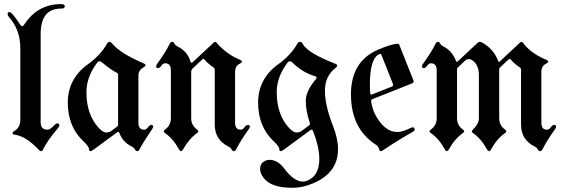

<svg xmlns="http://www.w3.org/2000/svg" viewBox="-20 -727 2738 936"><path d="M17.1 -658.7Q17.1 -668 27.3 -668Q38.6 -668 77.6 -607.9Q83 -599.6 88.1 -599.6Q93.3 -599.6 97.7 -606.9Q163.1 -707 277.3 -707Q295.9 -707 295.9 -696Q295.9 -685.1 277.3 -685.1Q178.2 -685.1 178.2 -561V-129.9Q178.2 -94.7 211.9 -94.7Q224.6 -94.7 247.1 -118.7Q253.4 -125.5 258.3 -125.5Q269.5 -125.5 269.5 -115.2Q269.5 -110.8 263.7 -104Q212.9 -44.4 189 2.9Q185.5 9.8 180.2 9.8Q174.8 9.8 168.5 2.9Q106 -64 49.8 -70.8Q41.5 -71.8 41.5 -77.6Q41.5 -83.5 46.9 -86.4Q79.1 -104 79.1 -142.6V-492.2Q79.1 -582.5 22.5 -645.5Q17.1 -650.9 17.1 -658.7Z M410.2 -415Q470.2 -458 502.4 -515.1Q506.8 -522.9 513.4 -522.9Q520 -522.9 526.9 -514.6Q567.4 -466.3 679.2 -418.5Q689.5 -414.1 689.5 -408.9Q689.5 -403.8 677.2 -397Q654.8 -384.3 654.8 -358.4V-128.4Q654.8 -94.7 683.1 -94.7Q692.9 -94.7 701.2 -106.4Q709.5 -118.2 717.8 -118.2Q726.6 -118.2 726.6 -108.4Q726.6 -104 718.8 -93.3Q678.7 -34.7 660.2 1Q655.8 9.8 648.7 9.8Q641.6 9.8 637.7 1.5Q633.8 -6.8 622.1 -12.7Q576.2 -36.1 561.5 -80.1Q560.1 -84.5 557.1 -84.5Q554.2 -84.5 550.3 -81.5L437.5 1.5Q426.3 9.8 420.2 9.8Q414.1 9.8 414.1 1Q414.1 -12.7 387.2 -37.6Q310.5 -109.4 310.5 -226.6Q310.5 -343.8 410.2 -415ZM401.4 -277.8Q401.4 -168.9 460.4 -104.5Q481.9 -81.1 497.1 -81.1Q512.2 -81.1 521.5 -87.9L550.3 -109.4Q555.7 -113.3 555.7 -119.6V-363.3Q555.7 -369.1 549.8 -372.1Q518.1 -388.2 477.1 -422.9Q470.7 -428.2 464.8 -428.2Q459 -428.2 454.1 -421.9Q401.4 -352.5 401.4 -277.8Z M741.2 -404.8Q741.2 -409.2 749 -419.9Q786.6 -471.7 807.6 -514.2Q812 -522.9 819.1 -522.9Q826.2 -522.9 830.1 -514.6Q834 -506.3 845.7 -500.5Q894.5 -476.1 908.2 -427.7Q910.6 -420.9 913.6 -420.9Q916.5 -420.9 919.4 -423.8L1021.5 -519Q1025.9 -522.9 1029.3 -522.9Q1032.7 -522.9 1035.6 -519Q1084.5 -462.9 1146 -437.5Q1159.2 -432.1 1159.2 -426.8Q1159.2 -421.4 1147.9 -416Q1126 -404.8 1126 -376V-128.4Q1126 -94.7 1153.8 -94.7Q1163.6 -94.7 1171.9 -106.4Q1180.2 -118.2 1189 -118.2Q1197.8 -118.2 1197.8 -108.4Q1197.8 -104 1189.9 -93.3Q1152.8 -41.5 1131.3 1Q1127 9.8 1119.9 9.8Q1112.8 9.8 1108.9 1.5Q1105 -6.8 1093.3 -12.7Q1026.9 -45.9 1026.9 -119.6V-387.2Q1026.9 -394 1022 -397.5Q991.7 -418 976.1 -437.5Q974.1 -439.9 971.4 -439.9Q968.8 -439.9 966.3 -437.5L920.4 -394.5Q912.1 -386.7 912.1 -376.5V-149.9Q912.1 -115.7 941.4 -94.7Q946.8 -90.8 946.8 -86.7Q946.8 -82.5 940.4 -78.1Q900.4 -49.3 872.6 1Q867.7 9.8 862.5 9.8Q857.4 9.8 852.5 1Q823.7 -51.3 784.7 -78.1Q778.3 -82.5 778.3 -86.7Q778.3 -90.8 783.7 -94.7Q813 -115.2 813 -149.9V-384.8Q813 -418.5 784.7 -418.5Q774.9 -418.5 766.6 -406.7Q758.3 -395 749.8 -395Q741.2 -395 741.2 -404.8Z M1337.9 -415Q1397.9 -458 1430.2 -515.1Q1434.6 -522.9 1440.4 -522.9Q1450.2 -522.9 1454.6 -514.6Q1478 -469.7 1611.3 -417.5Q1624 -413.1 1624 -407.5Q1624 -401.9 1614.3 -394.5Q1564 -355.5 1564 -284.4Q1564 -213.4 1603.5 -112.8Q1627.9 -50.3 1627.9 0Q1627.9 127 1481.9 175.8Q1443.8 188.5 1404.8 188.5Q1303.2 188.5 1266.6 142.1Q1248 118.7 1248 97.4Q1248 76.2 1260.7 64.9Q1274.9 52.2 1293.5 52.2Q1334 52.2 1366.2 95.2Q1413.6 158.2 1456.1 158.2Q1465.8 158.2 1475.1 154.8Q1536.6 132.3 1536.6 48.3Q1536.6 -10.7 1505.9 -88.9Q1503.4 -95.2 1499.8 -95.2Q1496.1 -95.2 1493.2 -92.8L1365.2 1.5Q1354 9.8 1347.9 9.8Q1341.8 9.8 1341.8 1Q1341.8 -12.7 1314.9 -37.6Q1238.3 -109.4 1238.3 -226.6Q1238.3 -343.8 1337.9 -415ZM1329.1 -277.8Q1329.1 -168.9 1388.2 -104.5Q1409.7 -81.1 1424.8 -81.1Q1439.9 -81.1 1449.2 -87.9L1485.4 -114.7Q1491.2 -119.1 1491.2 -122.8Q1491.2 -126.5 1489.7 -130.4Q1470.7 -186.5 1470.7 -234.9Q1470.7 -283.2 1519 -339.8Q1523.4 -344.7 1523.4 -349.1Q1523.4 -353.5 1515.6 -355.5Q1453.1 -374 1404.8 -422.9Q1399.4 -428.2 1393.1 -428.2Q1386.7 -428.2 1381.8 -421.9Q1329.1 -352.5 1329.1 -277.8Z M1690.9 -267.1Q1690.9 -427.2 1821.3 -483.9Q1889.6 -513.7 1920.9 -513.7Q1924.3 -513.7 1925.8 -510.3L1995.1 -335.9Q1996.6 -333 1996.6 -330.1Q1996.6 -323.7 1988.3 -320.3L1797.9 -244.6Q1789.1 -241.2 1789.1 -234.9Q1789.1 -232.4 1789.6 -230Q1795.9 -193.4 1809.6 -167.5Q1854.5 -83.5 1917 -83.5Q1942.4 -83.5 1981.4 -103Q1988.3 -106.4 1991.2 -106.4Q2001.5 -106.4 2001.5 -94.7Q2001.5 -89.4 1992.7 -84.5Q1920.4 -43.9 1850.6 3.4Q1841.3 9.8 1835.9 9.8Q1830.6 9.8 1827.4 -2Q1824.2 -13.7 1813 -21Q1690.9 -100.1 1690.9 -267.1ZM1783.2 -314Q1783.2 -280.8 1785.2 -270Q1786.1 -265.6 1788.8 -265.6Q1791.5 -265.6 1794.9 -267.1L1889.6 -304.7Q1896.5 -307.6 1896.5 -313.5Q1896.5 -315.9 1895 -319.3L1839.4 -459.5Q1837.4 -464.4 1834.7 -464.4Q1832 -464.4 1831.1 -463.9Q1783.2 -445.8 1783.2 -314Z M2037.1 -404.8Q2037.1 -409.2 2044.9 -419.9Q2082.5 -471.7 2103.5 -514.2Q2107.9 -522.9 2115 -522.9Q2122.1 -522.9 2126 -514.6Q2129.9 -506.3 2141.6 -500.5Q2183.6 -479.5 2203.1 -430.2Q2205.1 -425.3 2207 -425.3Q2209 -425.3 2210.9 -427.2L2308.1 -518.1Q2313.5 -522.9 2319.1 -522.9Q2324.7 -522.9 2330.6 -519.5Q2385.3 -489.3 2408.7 -430.2Q2410.6 -425.3 2412.6 -425.3Q2414.6 -425.3 2416.5 -427.2L2514.6 -519Q2519 -522.9 2522.5 -522.9Q2525.9 -522.9 2528.8 -519Q2567.9 -466.8 2639.2 -437.5Q2652.3 -432.1 2652.3 -426.8Q2652.3 -421.4 2641.1 -416Q2619.1 -404.8 2619.1 -376V-128.4Q2619.1 -94.7 2647 -94.7Q2656.7 -94.7 2665 -106.4Q2673.3 -118.2 2682.1 -118.2Q2690.9 -118.2 2690.9 -108.4Q2690.9 -104 2683.1 -93.3Q2646 -41.5 2624.5 1Q2620.1 9.8 2613 9.8Q2606 9.8 2602.1 1.5Q2598.1 -6.8 2586.4 -12.7Q2520 -45.9 2520 -119.6V-387.2Q2520 -394 2515.1 -397.5Q2484.9 -418 2469.2 -437.5Q2467.3 -439.9 2464.6 -439.9Q2461.9 -439.9 2459.5 -437.5L2417.5 -397.9Q2413.6 -394 2413.6 -388.2V-149.9Q2413.6 -115.7 2442.9 -94.7Q2448.2 -90.8 2448.2 -86.7Q2448.2 -82.5 2441.9 -78.1Q2402.8 -51.3 2374 1Q2369.1 9.8 2364 9.8Q2358.9 9.8 2354 1Q2325.2 -51.3 2286.1 -78.1Q2279.8 -82.5 2279.8 -86.2Q2279.8 -89.8 2285.2 -94.7Q2314.5 -123.5 2314.5 -149.9V-361.8Q2314.5 -410.2 2283.7 -432.1Q2273.9 -439 2264.6 -439Q2255.4 -439 2247.6 -431.6L2211.9 -397.9Q2208 -394 2208 -388.2V-149.9Q2208 -116.2 2237.3 -94.7Q2242.7 -90.8 2242.7 -86.7Q2242.7 -82.5 2236.3 -78.1Q2197.3 -51.3 2168.5 1Q2163.6 9.8 2158.4 9.8Q2153.3 9.8 2148.4 1Q2119.6 -51.3 2080.6 -78.1Q2074.2 -82.5 2074.2 -86.7Q2074.2 -90.8 2079.6 -94.7Q2108.9 -116.2 2108.9 -149.9V-384.8Q2108.9 -418.5 2080.6 -418.5Q2070.8 -418.5 2062.5 -406.7Q2054.2 -395 2045.7 -395Q2037.1 -395 2037.1 -404.8Z"/></svg>

Font: UnifrakturMaguntia19
Style: Book
Weight: 400
Designer: j. 'mach' wust, Gerrit Ansmann, Georg Duffner, based on a font by Peter Wiegel, original typeface by Carl Albert Fahrenw
Version: Version 2017-03-19